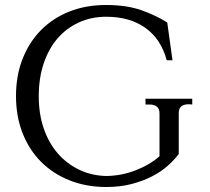

<svg xmlns="http://www.w3.org/2000/svg" viewBox="-20 -737 838 768"><path d="M735 -320Q695 -320 695 -285V-121Q677 -97 650.5 -73.5Q624 -50 588 -31.5Q552 -13 506.5 -1Q461 11 405 11Q325 11 258.5 -15.5Q192 -42 144.5 -89.5Q97 -137 70.5 -204Q44 -271 44 -353Q44 -435 70.5 -502Q97 -569 144.5 -617Q192 -665 258 -691Q324 -717 404 -717Q486 -717 544.5 -696.5Q603 -676 649 -647L670 -496H647Q624 -581 561.5 -625.5Q499 -670 405 -670Q345 -670 295 -647Q245 -624 209.5 -582.5Q174 -541 154.5 -482.5Q135 -424 135 -352Q135 -281 155 -223Q175 -165 211 -123.5Q247 -82 297 -58Q347 -34 406 -33Q466 -34 522 -55.5Q578 -77 618 -112V-284Q618 -319 577 -319H562V-342H749V-319Z"/></svg>

Font: Constantine
Style: Regular
Weight: 400
Designer: Dukom Design
Version: Version 1.001;PS 001.001;hotconv 1.0.56;makeotf.lib2.0.21325